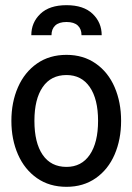

<svg xmlns="http://www.w3.org/2000/svg" viewBox="-20 -712 512 742"><path d="M24 -245Q24 -317 49.5 -375Q75 -433 123 -466.5Q171 -500 237 -500Q302 -500 350 -466.5Q398 -433 423 -375Q448 -317 448 -245Q448 -173 423 -115Q398 -57 350 -23.5Q302 10 237 10Q171 10 123 -23.5Q75 -57 49.5 -115Q24 -173 24 -245ZM359 -245Q359 -329 327 -375.5Q295 -422 237 -422Q177 -422 145 -375.5Q113 -329 113 -245Q113 -160 145 -113.5Q177 -67 237 -67Q295 -67 327 -114Q359 -161 359 -245ZM373 -576H295Q295 -600 280.5 -613.5Q266 -627 237 -627Q208 -627 193.5 -613.5Q179 -600 179 -576H101Q101 -625 136 -658.5Q171 -692 237 -692Q303 -692 338 -658.5Q373 -625 373 -576Z"/></svg>

Font: Cabin Condensed
Style: Regular
Weight: 400
Width: 3
Designer: Pablo Impallari
Foundry: Pablo Impallari. http://www.impallari.com Igino Marini. http://www.ikern.com
Version: Version 2.200